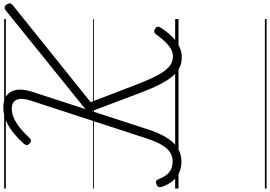

<svg xmlns="http://www.w3.org/2000/svg" viewBox="-250 -824 1595 1134"><g transform="rotate(-90 547.0 -257.5)"><path d="M775 19Q742 19 715 6.5Q688 -6 663.5 -35Q639 -64 614.5 -111.5Q590 -159 564 -229L457 -512L350 -183Q329 -117 301.5 -72Q274 -27 239 -5Q204 17 158 17Q122 17 93 3.5Q64 -10 43 -36.5Q22 -63 10 -100Q6 -110 9.5 -118Q13 -126 24 -130Q35 -135 42.5 -132.5Q50 -130 55 -119Q67 -88 82 -69.5Q97 -51 117 -43Q137 -35 161 -35Q191 -35 214.5 -50.5Q238 -66 258 -100Q278 -134 296 -189L520 -875Q537 -928 524 -956.5Q511 -985 471 -985Q446 -985 418.5 -973.5Q391 -962 362 -939.5Q333 -917 299 -881Q291 -872 283 -871.5Q275 -871 265 -880Q256 -890 256.5 -897.5Q257 -905 265 -914Q300 -953 335 -980Q370 -1007 406 -1021Q442 -1035 478 -1035Q546 -1035 571.5 -989.5Q597 -944 571 -863L469 -550L1050 -1019Q1061 -1028 1070.5 -1027Q1080 -1026 1087 -1015Q1094 -1004 1093.5 -996Q1093 -988 1084 -980L510 -519L608 -264Q634 -195 655.5 -150.5Q677 -106 697 -80Q717 -54 737.5 -43.5Q758 -33 781 -33Q814 -33 845.5 -59.5Q877 -86 910 -132Q916 -141 924.5 -143.5Q933 -146 944 -138Q954 -132 955.5 -124Q957 -116 950 -105Q928 -71 901 -42.5Q874 -14 842.5 2.5Q811 19 775 19ZM0 510H1001V520H0ZM0 -20H1001V0H0ZM0 -505H1001V-500H0ZM0 -1030H1001V-1020H0Z"/></g></svg>

Font: Playwrite CO Guides
Style: Regular
Weight: 400
Designer: Veronika Burian, José Scaglione
Foundry: TypeTogether
Version: Version 1.003